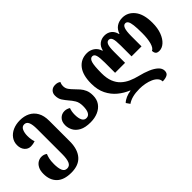

<svg xmlns="http://www.w3.org/2000/svg" viewBox="-8 -1196 2095 2095"><g transform="rotate(-45 1039.5 -148.0)"><path d="M259 254Q146 254 89.5 199Q33 144 33 47Q33 -3 50 -36Q67 -69 93.5 -85Q120 -101 150 -101Q187 -101 214 -80Q205 -59 197.5 -28Q190 3 190 53Q190 116 205.5 152.5Q221 189 259 189Q298 189 314.5 151Q331 113 331 39V-348Q331 -417 316 -450.5Q301 -484 267 -484Q233 -484 217.5 -450Q202 -416 202 -369Q202 -315 217 -273Q182 -261 151 -261Q107 -261 79 -293.5Q51 -326 51 -378Q51 -428 79 -467Q107 -506 155.5 -527.5Q204 -549 265 -549Q330 -549 380 -524Q430 -499 459 -448Q488 -397 488 -318V0Q488 120 431 187Q374 254 259 254Z M796 14Q714 14 666 -12Q618 -38 597 -78Q576 -118 576 -160Q576 -214 606 -245Q636 -276 680 -276Q715 -276 746 -256Q738 -236 734.5 -214.5Q731 -193 731 -168Q731 -113 747 -82Q763 -51 796 -51Q830 -51 846.5 -82Q863 -113 863 -170Q863 -227 841.5 -262Q820 -297 794 -326Q769 -355 747.5 -387.5Q726 -420 726 -468Q726 -504 749 -527Q772 -550 810 -550Q832 -550 847 -545Q862 -540 873 -531Q861 -508 861 -481Q861 -445 880 -419Q899 -393 924 -368Q946 -346 969 -320Q992 -294 1007 -259.5Q1022 -225 1022 -176Q1022 -114 992 -72Q962 -30 911 -8Q860 14 796 14Z M1846 -550Q1930 -550 1985.5 -480.5Q2041 -411 2041 -278Q2041 -195 2018 -134.5Q1995 -74 1957.5 -40.5Q1920 -7 1878 -7Q1845 -7 1832.5 -23Q1820 -39 1820 -65Q1850 -77 1866 -134.5Q1882 -192 1882 -278Q1882 -356 1876.5 -401Q1871 -446 1859 -465Q1847 -484 1826 -484Q1800 -484 1787 -449.5Q1774 -415 1774 -337V-180H1620V-348Q1620 -425 1609 -454.5Q1598 -484 1571 -484Q1545 -484 1532.5 -454.5Q1520 -425 1520 -348V-180H1366V-337Q1366 -415 1355.5 -449.5Q1345 -484 1317 -484Q1285 -484 1271.5 -439Q1258 -394 1258 -281Q1258 -204 1279 -151Q1300 -98 1337 -63.5Q1374 -29 1422.5 -7.5Q1471 14 1525 27Q1591 43 1645.5 66Q1700 89 1733 119.5Q1766 150 1766 188Q1766 226 1737.5 240Q1709 254 1667 254Q1667 224 1646.5 201Q1626 178 1591.5 162.5Q1557 147 1515 139Q1473 131 1430 131Q1310 131 1245 178L1215 135Q1237 113 1272.5 97.5Q1308 82 1347 77V73Q1280 46 1223.5 -0.5Q1167 -47 1132.5 -116Q1098 -185 1098 -281Q1098 -413 1152.5 -481.5Q1207 -550 1300 -550Q1346 -550 1384.5 -524.5Q1423 -499 1439 -448H1444Q1456 -499 1490.5 -524.5Q1525 -550 1571 -550Q1617 -550 1650.5 -524.5Q1684 -499 1696 -448H1701Q1718 -499 1756.5 -524.5Q1795 -550 1846 -550Z"/></g></svg>

Font: Noto Serif Georgian Condensed ExtraBold
Style: Regular
Weight: 800
Width: 3
Designer: Monotype Design Team, Akaki Razmadze
Foundry: Google LLC
Version: Version 2.003; ttfautohint (v1.8.4.7-5d5b)